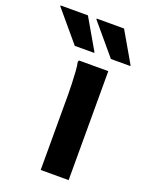

<svg xmlns="http://www.w3.org/2000/svg" viewBox="-235 -832 693 904"><g transform="rotate(20 111.0 -380.0)"><path d="M85 0V-377Q85 -397 84 -428Q83 -459 81 -489.5Q79 -520 75 -538L78 -546H225V0ZM36 -604 -92 -756V-760H45L133 -608V-604ZM217 -604 89 -756V-760H226L314 -608V-604Z"/></g></svg>

Font: Kufam SemiBold
Style: Regular
Weight: 600
Designer: Wael Morcos, Artur Schmal
Foundry: Original Type
Version: Version 1.300; ttfautohint (v1.8.3)